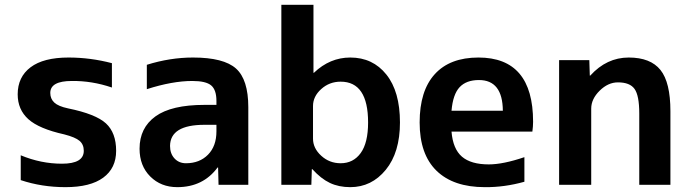

<svg xmlns="http://www.w3.org/2000/svg" viewBox="-20 -770 2877 800"><path d="M446.3 -405.3Q363.3 -433.6 279.3 -432.6Q189.5 -432.6 189.5 -382.8Q189.5 -358.4 206.1 -342.8Q222.7 -327.1 263.7 -318.4Q378.9 -294.9 421.4 -255.9Q463.9 -216.8 463.9 -141.6Q463.9 -69.3 410.2 -29.8Q356.4 9.8 252.9 9.8Q154.3 9.8 66.4 -19.5V-123Q150.4 -87.9 238.3 -87.9Q329.1 -87.9 329.1 -141.6Q329.1 -168 311.5 -183.1Q293.9 -198.2 248 -210Q142.6 -233.4 98.1 -273.4Q53.7 -313.5 53.7 -377Q53.7 -449.2 107.4 -489.7Q161.1 -530.3 265.6 -530.3Q356.4 -530.3 446.3 -506.8Z M784.2 -530.3Q912.1 -530.3 963.4 -484.4Q1014.6 -438.5 1014.6 -323.2V0H890.6L888.7 -72.3H886.7Q826.2 9.8 718.8 9.8Q650.4 9.8 606 -34.7Q561.5 -79.1 561.5 -150.4Q561.5 -237.3 627.9 -285.2Q694.3 -333 832 -333H881.8V-349.6Q881.8 -395.5 859.9 -414.1Q837.9 -432.6 781.2 -432.6Q698.2 -432.6 591.8 -398.4V-500Q688.5 -530.3 784.2 -530.3ZM881.8 -250H832Q689.5 -250 688.5 -162.1Q688.5 -129.9 707 -109.9Q725.6 -89.8 754.9 -89.8Q811.5 -89.8 846.7 -125.5Q881.8 -161.1 881.8 -222.7Z M1286.1 -750V-466.8H1288.1Q1354.5 -530.3 1439.5 -530.3Q1533.2 -530.3 1589.8 -459.5Q1646.5 -388.7 1646.5 -259.8Q1646.5 -134.8 1587.4 -62.5Q1528.3 9.8 1439.5 9.8Q1391.6 9.8 1354.5 -7.8Q1317.4 -25.4 1281.2 -65.4H1279.3L1277.3 0H1152.3V-750ZM1513.7 -259.8Q1513.7 -429.7 1399.4 -429.7Q1352.5 -429.7 1318.4 -398.9Q1284.2 -368.2 1284.2 -328.1V-192.4Q1284.2 -152.3 1318.4 -121.1Q1352.5 -89.8 1399.4 -89.8Q1452.1 -89.8 1482.9 -132.3Q1513.7 -174.8 1513.7 -259.8Z M1861.3 -308.6H2075.2Q2074.2 -436.5 1975.6 -436.5Q1922.9 -436.5 1895 -406.7Q1867.2 -377 1861.3 -308.6ZM1861.3 -221.7Q1867.2 -149.4 1904.8 -117.2Q1942.4 -85 2016.6 -85Q2076.2 -85 2165 -115.2V-12.7Q2081.1 10.7 2000 9.8Q1869.1 9.8 1798.8 -58.6Q1728.5 -127 1728.5 -259.8Q1728.5 -391.6 1791.5 -460.9Q1854.5 -530.3 1973.6 -530.3Q2201.2 -530.3 2201.2 -262.7Q2201.2 -243.2 2198.2 -221.7Z M2309.6 -519.5H2435.5L2437.5 -455.1H2439.5Q2507.8 -530.3 2599.6 -530.3Q2690.4 -530.3 2731.9 -478.5Q2773.4 -426.8 2773.4 -306.6V0H2643.6V-296.9Q2643.6 -372.1 2624 -399.4Q2604.5 -426.8 2554.7 -426.8Q2513.7 -426.8 2478.5 -392.1Q2443.4 -357.4 2443.4 -317.4V0H2309.6Z"/></svg>

Font: Mgen+ 1c bold
Style: Bold
Weight: 700
Designer: [Source Han Sans]
Ryoko NISHIZUKA  (kana & ideographs); Paul D. Hunt (Latin, Greek & Cyrillic); Wenlong ZHANG  (bopomofo
Version: Version 1.059.20150602